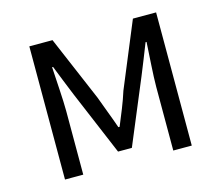

<svg xmlns="http://www.w3.org/2000/svg" viewBox="-82 -646 866 752"><g transform="rotate(-15 350.5 -270.0)"><path d="M94 0H168V-258C168 -305 162 -382 159 -438H163C179 -396 197 -353 213 -313L323 -52H379L488 -313C504 -353 522 -396 538 -438H542C539 -382 533 -305 533 -258V0H608V-540H514L405 -277C391 -232 372 -188 354 -144H349C334 -188 316 -232 300 -277L188 -540H94Z"/></g></svg>

Font: Noto Sans CJK HK DemiLight
Style: Regular
Weight: 350
Designer: Ryoko NISHIZUKA 西塚涼子 (kana, bopomofo & ideographs); Paul D. Hunt (Latin, Greek & Cyrillic); Sandoll Communications 산돌커뮤니
Foundry: Adobe
Version: Version 2.004;hotconv 1.0.118;makeotfexe 2.5.65603